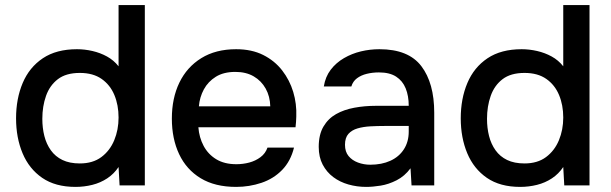

<svg xmlns="http://www.w3.org/2000/svg" viewBox="-20 -727 2395 753"><path d="M276 6Q197 6 145.5 -29.5Q94 -65 68.5 -126Q43 -187 43 -263Q43 -340 69 -401.5Q95 -463 148 -498.5Q201 -534 282 -534Q312 -534 342.5 -527Q373 -520 399.5 -505.5Q426 -491 445 -467V-707H548V0H449L445 -72Q427 -45 400.5 -27.5Q374 -10 342 -2Q310 6 276 6ZM293 -86Q344 -86 377.5 -111Q411 -136 428 -177Q445 -218 445 -266Q445 -315 428.5 -354.5Q412 -394 378.5 -417.5Q345 -441 293 -441Q239 -441 207 -416.5Q175 -392 160.5 -351Q146 -310 146 -261Q146 -225 154 -193.5Q162 -162 179.5 -137.5Q197 -113 225 -99.5Q253 -86 293 -86Z M906 6Q823 6 767 -28Q711 -62 682.5 -122.5Q654 -183 654 -262Q654 -342 683.5 -403Q713 -464 769.5 -499Q826 -534 906 -534Q967 -534 1012 -511.5Q1057 -489 1086.5 -451Q1116 -413 1130 -366.5Q1144 -320 1142 -270Q1142 -259 1141 -249Q1140 -239 1139 -228H758Q761 -188 778.5 -155Q796 -122 828 -102.5Q860 -83 907 -83Q933 -83 957.5 -89.5Q982 -96 1001.5 -110.5Q1021 -125 1029 -148H1133Q1120 -95 1086.5 -60.5Q1053 -26 1005.5 -10Q958 6 906 6ZM760 -310H1040Q1039 -349 1022 -379.5Q1005 -410 975 -427.5Q945 -445 903 -445Q857 -445 826.5 -426Q796 -407 779.5 -376.5Q763 -346 760 -310Z M1416 6Q1380 6 1346.5 -3.5Q1313 -13 1287 -32.5Q1261 -52 1245.5 -81.5Q1230 -111 1230 -151Q1230 -199 1248.5 -230.5Q1267 -262 1298 -279.5Q1329 -297 1369.5 -304.5Q1410 -312 1454 -312H1583Q1583 -351 1571 -380.5Q1559 -410 1533.5 -426.5Q1508 -443 1466 -443Q1441 -443 1418.5 -437.5Q1396 -432 1380 -420Q1364 -408 1358 -388H1250Q1256 -426 1277 -453.5Q1298 -481 1329 -499Q1360 -517 1395.5 -525.5Q1431 -534 1468 -534Q1582 -534 1632.5 -467.5Q1683 -401 1683 -285V0H1594L1590 -67Q1567 -36 1535.5 -20Q1504 -4 1473 1Q1442 6 1416 6ZM1432 -81Q1477 -81 1511 -96.5Q1545 -112 1564 -141.5Q1583 -171 1583 -211V-233H1489Q1460 -233 1432.5 -231.5Q1405 -230 1382.5 -223.5Q1360 -217 1346.5 -202Q1333 -187 1333 -159Q1333 -132 1347 -115Q1361 -98 1384 -89.5Q1407 -81 1432 -81Z M2020 6Q1941 6 1889.5 -29.5Q1838 -65 1812.5 -126Q1787 -187 1787 -263Q1787 -340 1813 -401.5Q1839 -463 1892 -498.5Q1945 -534 2026 -534Q2056 -534 2086.5 -527Q2117 -520 2143.5 -505.5Q2170 -491 2189 -467V-707H2292V0H2193L2189 -72Q2171 -45 2144.5 -27.5Q2118 -10 2086 -2Q2054 6 2020 6ZM2037 -86Q2088 -86 2121.5 -111Q2155 -136 2172 -177Q2189 -218 2189 -266Q2189 -315 2172.5 -354.5Q2156 -394 2122.5 -417.5Q2089 -441 2037 -441Q1983 -441 1951 -416.5Q1919 -392 1904.5 -351Q1890 -310 1890 -261Q1890 -225 1898 -193.5Q1906 -162 1923.5 -137.5Q1941 -113 1969 -99.5Q1997 -86 2037 -86Z"/></svg>

Font: Onest Medium
Style: Regular
Weight: 500
Designer: Dmitri Voloshin, Andrey Kudryavtsev
Foundry: Dmitri Voloshin, Andrey Kudryavtsev
Version: Version 1.000;gftools[0.9.33]